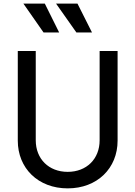

<svg xmlns="http://www.w3.org/2000/svg" viewBox="-20 -1026 746 1058"><path d="M353 12C516 12 628 -99 628 -251V-745H529V-253C529 -150 457 -79 353 -79C249 -79 177 -150 177 -253V-745H78V-251C78 -99 190 12 353 12ZM109 -1006 220 -847H306L227 -1006ZM289 -1006 401 -847H487L407 -1006Z"/></svg>

Font: Mluvka Medium
Style: Regular
Weight: 500
Designer: Modified by Jiří Krblich, Original typeface by Gumpita Rahayu
Foundry: Gumpita Rahayu & Jiří Krblich
Version: Version 2.000;Glyphs 3.1.1 (3134)